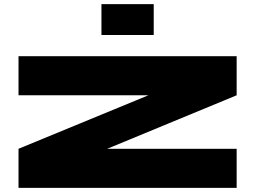

<svg xmlns="http://www.w3.org/2000/svg" viewBox="-20 -913 1240 933"><path d="M70 -640H1130V-450L501 -190H1130V0H70V-190L701 -450H70ZM727 -893V-743H473V-893Z"/></svg>

Font: Syne ExtraBold
Style: Regular
Weight: 800
Designer: Lucas Descroix
Foundry: Bonjour Monde
Version: Version 2.200; ttfautohint (v1.8.4)